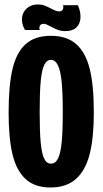

<svg xmlns="http://www.w3.org/2000/svg" viewBox="-20 -833 462 865"><path d="M18.8 -325.3Q18.8 -448.5 36.6 -523Q54.3 -597.5 96 -634.6Q137.7 -671.7 209.3 -671.7Q281.2 -671.7 323.3 -634.3Q365.5 -597 384.1 -523Q402.7 -449 402.7 -327.3Q402.7 -212.5 384.1 -139.2Q365.5 -65.8 322.5 -27.1Q279.5 11.7 207.2 11.7Q136.3 11.7 94.9 -26.8Q53.5 -65.3 36.2 -138.3Q18.8 -211.3 18.8 -325.3ZM262.8 -328.5Q262.8 -415.3 257.6 -465.9Q252.3 -516.5 240.5 -539.8Q228.7 -563.2 209 -563.2Q190.2 -563.2 179.1 -540Q168 -516.8 163.3 -466.2Q158.7 -415.5 158.7 -328.7Q158.7 -241 163.3 -191.2Q168 -141.5 178.9 -118.6Q189.8 -95.7 209.8 -95.7Q229.7 -95.7 241.2 -118.4Q252.8 -141.2 257.8 -191.2Q262.8 -241.3 262.8 -328.5ZM207.2 -714.2Q198.5 -719 190.6 -722.3Q182.7 -725.7 176.5 -725.7Q165 -725.7 160 -717.5Q155 -709.3 159.3 -697.8H92.7Q76.5 -725.8 79.2 -752.5Q81.8 -779.2 101.5 -796.1Q121.2 -813 151.2 -813Q167.5 -813 179.9 -808.3Q192.3 -803.7 210.5 -794.2Q219.3 -789.3 228.7 -785.5Q238 -781.7 246 -781.7Q258.5 -781.7 262.7 -789.9Q266.8 -798.2 264.2 -809.7H330.8Q344 -779.8 342.6 -752.8Q341.2 -725.8 324.1 -709.3Q307 -692.8 275.2 -692.8Q256.2 -692.8 241.2 -698.3Q226.2 -703.8 207.2 -714.2Z"/></svg>

Font: Bricolage Grotesque 96pt Condensed ExBd
Style: Regular
Weight: 800
Width: 3
Designer: Mathieu Triay
Foundry: Atelier Triay
Version: Version 1.001;Glyphs 3.2 (3207)